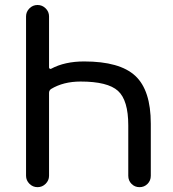

<svg xmlns="http://www.w3.org/2000/svg" viewBox="-20 -775 696 774"><path d="M497.1 -269.5Q497.1 -371.1 455.6 -408.7Q414.1 -446.3 304.7 -446.3Q235.4 -446.3 185.5 -416Q177.7 -410.2 177.7 -400.4V-66.4Q177.7 -47.9 164.1 -34.2Q150.4 -20.5 131.3 -20.5Q112.3 -20.5 98.6 -34.2Q85 -47.9 85 -66.4V-709Q85 -727.5 98.6 -741.2Q112.3 -754.9 131.3 -754.9Q150.4 -754.9 164.1 -741.2Q177.7 -727.5 177.7 -709V-502.9Q177.7 -500 180.7 -498Q183.6 -496.1 186.5 -498Q241.2 -527.3 319.3 -527.3Q462.9 -527.3 525.4 -469.2Q587.9 -411.1 587.9 -276.4V-66.4Q587.9 -46.9 574.7 -33.7Q561.5 -20.5 542.5 -20.5Q523.4 -20.5 510.3 -33.7Q497.1 -46.9 497.1 -66.4Z"/></svg>

Font: Gen Jyuu GothicX Regular
Style: Regular
Weight: 400
Designer: [Source Han Sans]
Ryoko NISHIZUKA  (kana & ideographs); Paul D. Hunt (Latin, Greek & Cyrillic); Wenlong ZHANG  (bopomofo
Version: Version 1.002.20150607